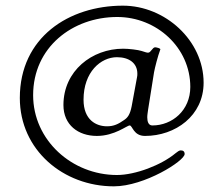

<svg xmlns="http://www.w3.org/2000/svg" viewBox="-20 -527 789 678"><path d="M382 131C490 131 632 41 632 17C632 8 627 4 618 4C613 4 606 9 600 14C550 56 458 91 393 91C234 91 97 -32 97 -191C97 -360 236 -467 394 -467C533 -467 652 -359 652 -220C652 -137 588 -84 518 -84C504 -84 500 -98 500 -113C500 -122 502 -131 503 -140L524 -272C527 -288 537 -328 546 -352C549 -356 532 -360 528 -360C518 -360 513 -341 503 -341C499 -341 495 -342 480 -347C468 -351 435 -355 415 -355C305 -355 204 -277 204 -156C204 -86 256 -47 322 -47C385 -47 428 -84 438 -84C448 -84 451 -47 492 -47C599 -47 699 -118 699 -235C699 -384 563 -507 414 -507C223 -507 50 -395 50 -181C50 3 204 131 382 131ZM358 -81C320 -81 275 -103 275 -175C275 -273 336 -325 393 -325C436 -325 465 -304 465 -267C465 -263 465 -259 464 -255L445 -152C439 -121 430 -111 418 -103C398 -89 382 -81 358 -81Z"/></svg>

Font: EB Garamond
Style: Regular
Weight: 400
Designer: Georg Duffner and Octavio Pardo
Foundry: Georg Duffner
Version: Version 1.000;PS 001.000;hotconv 1.0.88;makeotf.lib2.5.64775